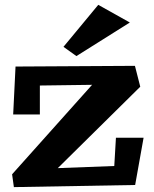

<svg xmlns="http://www.w3.org/2000/svg" viewBox="-20 -765 635 790"><path d="M570.8 -198.2 536.1 -3.9 37.1 4.9 29.8 -47.9 358.9 -416 144 -413.1V-293.9H34.2L43.9 -491.2L535.2 -494.1L557.1 -408.2L217.8 -73.2L450.2 -82L457 -198.2ZM514.2 -672.4 294.4 -534.2 241.2 -572.3 384.3 -745.1Z"/></svg>

Font: Peralta
Style: Regular
Weight: 400
Designer: Astigmatic (AOETI)
Foundry: Astigmatic (AOETI)
Version: Version 1.000